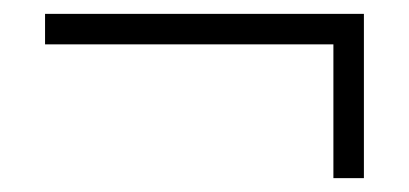

<svg xmlns="http://www.w3.org/2000/svg" viewBox="-20 -342 590 277"><path d="M45 -322H505V-85H461V-278H45Z"/></svg>

Font: EauTestInfant Semilight
Style: Italic
Weight: 300
Italic angle: -12°
Designer: Christian Thalmann (Catharsis Fonts)
Version: Version 0.001;PS 000.001;hotconv 1.0.88;makeotf.lib2.5.64775